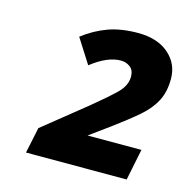

<svg xmlns="http://www.w3.org/2000/svg" viewBox="-74 -925 571 582"><g transform="rotate(15 211.5 -634.0)"><path d="M56.2 -415 73.2 -496.1 206.1 -603Q253.9 -642.1 279.1 -666.7Q304.2 -691.4 304.2 -719.2Q304.2 -739.3 291.7 -749Q279.3 -758.8 262.2 -758.8Q220.2 -758.8 169.9 -719.2L121.1 -795.9Q157.2 -823.7 197.5 -838.4Q237.8 -853 291 -853Q352.1 -853 387.5 -822.3Q422.9 -791.5 422.9 -744.1Q422.9 -702.6 407.2 -673.3Q391.6 -644 361.1 -617.9Q330.6 -591.8 286.1 -559.1L223.1 -513.2H392.1L372.1 -415Z"/></g></svg>

Font: Open Sans
Style: Bold Italic
Weight: 700
Italic angle: -12°
Designer: Monotype Design Team
Foundry: Monotype Imaging Inc.
Version: Version 3.003; ttfautohint (v1.8.4)